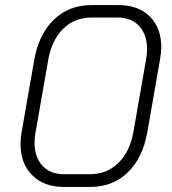

<svg xmlns="http://www.w3.org/2000/svg" viewBox="-20 -728 679 756"><path d="M61 -160Q61 -186 65 -207L115 -493Q133 -594 192.5 -651Q252 -708 340 -708H446Q525 -708 570 -663Q615 -618 615 -542Q615 -521 610 -493L560 -207Q542 -106 483 -49Q424 8 336 8H230Q154 8 107.5 -37.5Q61 -83 61 -160ZM334 -42Q400 -42 445.5 -86Q491 -130 505 -207L555 -493Q559 -513 559 -535Q559 -592 528 -625.5Q497 -659 443 -659H341Q274 -659 229 -615Q184 -571 170 -493L120 -207Q116 -188 116 -166Q116 -109 147 -75.5Q178 -42 232 -42Z"/></svg>

Font: Bai Jamjuree Light
Style: Italic
Weight: 300
Italic angle: -10°
Version: Version 1.000; ttfautohint (v1.6)